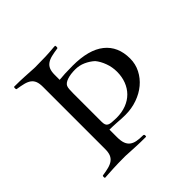

<svg xmlns="http://www.w3.org/2000/svg" viewBox="-169 -839 1012 1012"><g transform="rotate(-45 336.5 -333.0)"><path d="M505.9 -345.2Q505.9 -379.4 494.1 -411.4Q482.4 -443.4 463.9 -465.8Q442.9 -484.9 415.8 -497.1Q388.7 -509.3 357.9 -509.3Q322.8 -509.3 298.3 -501Q273.9 -492.7 267.1 -478Q263.7 -470.7 262.7 -457.8Q261.7 -444.8 261.7 -427.7V-216.3Q261.7 -202.1 264.9 -193.8Q268.1 -185.5 275.9 -181.4Q283.7 -177.2 297.4 -176Q311 -174.8 331.5 -174.3Q372.6 -174.3 404.8 -186.8Q437 -199.2 459.5 -221.9Q481.9 -244.6 493.9 -275.9Q505.9 -307.1 505.9 -345.2ZM604 -345.2Q604 -304.2 585.9 -268.8Q567.9 -233.4 536.9 -207.5Q505.9 -181.6 464.4 -167Q422.9 -152.3 376 -152.3Q363.3 -152.3 347.2 -153.1Q331.1 -153.8 314.9 -155.3Q300.3 -156.2 285.9 -156.7Q271.5 -157.2 261.7 -157.2V-100.6Q261.7 -72.8 268.1 -55.4Q274.4 -38.1 287.4 -28.1Q300.3 -18.1 319.6 -14.4Q338.9 -10.7 364.7 -10.7Q373.5 -10.7 373.5 -2Q373.5 5.9 370.6 5.9Q326.2 5.9 294.2 4.2Q262.2 2.4 241.7 1.5Q233.4 1 227.3 0.7Q221.2 0.5 217.8 0.5Q166 0.5 129.9 2.4Q93.8 4.4 77.1 5.4Q73.2 5.9 70.3 5.9Q67.4 5.9 66.4 5.9Q63.5 5.9 63.5 -2Q63.5 -5.9 64.2 -7.8Q64.9 -9.8 65.9 -10.7Q93.8 -14.6 114 -20Q134.3 -25.4 147.5 -35.2Q160.6 -44.9 167 -60.5Q173.3 -76.2 173.3 -100.6V-564.9Q173.3 -589.8 167.2 -605.2Q161.1 -620.6 148.2 -630.1Q135.3 -639.6 115 -644.8Q94.7 -649.9 66.4 -654.3Q65.4 -655.3 64.5 -656.7Q63.5 -658.2 63.5 -662.1Q63.5 -672.4 66.4 -672.4Q111.3 -672.4 143.8 -670.4Q176.3 -668.5 195.8 -667.5Q202.6 -667 209 -666.7Q215.3 -666.5 217.8 -666.5Q262.7 -666.5 294.7 -667.7Q326.7 -668.9 346.2 -670.9Q354 -671.9 360.4 -672.1Q366.7 -672.4 370.6 -672.4Q373.5 -672.4 373.5 -662.1Q373.5 -658.2 372.6 -656.7Q371.6 -655.3 370.6 -654.3Q342.8 -650.4 322.5 -645.5Q302.2 -640.6 288.6 -631.1Q274.9 -621.6 268.3 -606Q261.7 -590.3 261.7 -564.9V-528.3Q279.8 -530.3 305.2 -531.5Q330.6 -532.7 362.3 -532.7Q482.4 -532.7 543.2 -484.1Q604 -435.5 604 -345.2Z"/></g></svg>

Font: XB Niloofar
Style: Regular
Weight: 400
Designer: Behnam
Foundry: Irmug
Version: Version 7.201 2008